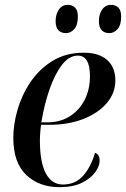

<svg xmlns="http://www.w3.org/2000/svg" viewBox="-20 -764 521 794"><path d="M226 10Q142 10 88.5 -40.5Q35 -91 35 -195Q35 -249 52.5 -310Q70 -371 106 -424.5Q142 -478 197 -512Q252 -546 327 -546Q389 -546 423 -516Q457 -486 457 -431Q457 -379 421.5 -337.5Q386 -296 324.5 -272Q263 -248 185 -248H150Q148 -237 146.5 -217.5Q145 -198 145 -184Q145 -93 169.5 -47Q194 -1 240 -1Q292 -1 324 -37.5Q356 -74 373 -132Q382 -129 387 -121.5Q392 -114 392 -99Q392 -77 373.5 -51.5Q355 -26 318.5 -8Q282 10 226 10ZM175 -258Q229 -258 268.5 -283Q308 -308 330 -351Q352 -394 352 -449Q352 -534 302 -534Q266 -534 236.5 -496Q207 -458 185 -395Q163 -332 151 -258ZM432 -627Q412 -627 400.5 -639Q389 -651 389 -677Q389 -705 402.5 -724.5Q416 -744 439 -744Q458 -744 469.5 -732.5Q481 -721 481 -695Q481 -660 466 -643.5Q451 -627 432 -627ZM253 -627Q233 -627 221.5 -639Q210 -651 210 -677Q210 -705 223.5 -724.5Q237 -744 260 -744Q279 -744 290.5 -732.5Q302 -721 302 -696Q302 -660 287 -643.5Q272 -627 253 -627Z"/></svg>

Font: Noto Serif Display SemiCondensed Medium
Style: Italic
Weight: 500
Width: 4
Italic angle: -12°
Designer: Monotype Design Team
Foundry: Monotype Imaging Inc.
Version: Version 2.009